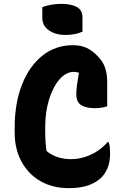

<svg xmlns="http://www.w3.org/2000/svg" viewBox="-20 -954 640 994"><path d="M199 -917Q218 -925 245.5 -929.5Q273 -934 299 -934Q346 -934 376.5 -918.5Q407 -903 407 -862V-790Q368 -773 319 -773Q267 -773 233 -797Q199 -821 199 -861ZM336 20Q252 20 189 -16.5Q126 -53 91 -118Q56 -183 56 -268V-294Q56 -419 93.5 -515Q131 -611 199 -665.5Q267 -720 357 -720Q400 -720 429.5 -705.5Q459 -691 484 -665Q513 -636 524 -603.5Q535 -571 535 -531V-404Q510 -394 471 -394Q425 -394 400 -410Q375 -426 375 -466Q375 -503 389 -577Q377 -582 363 -582Q322 -582 288 -543Q254 -504 234 -439Q214 -374 214 -295V-277Q214 -217 221 -172Q272 -130 349 -130Q399 -130 449 -152.5Q499 -175 537 -218H543Q547 -205 548.5 -190Q550 -175 550 -162Q550 -114 536.5 -83.5Q523 -53 506 -36Q480 -10 439 5Q398 20 336 20Z"/></svg>

Font: Recursive Sn Csl St XBd
Style: Regular
Weight: 800
Version: Version 1.085;hotconv 1.1.0;makeotfexe 2.6.0; ttfautohint (v